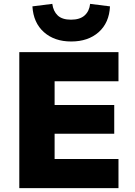

<svg xmlns="http://www.w3.org/2000/svg" viewBox="-20 -975 702 995"><path d="M80 0V-705H594V-554H263V-431H572V-282H263V-151H594V0ZM349 -760Q262 -760 207.5 -808.5Q153 -857 148 -942L251 -955Q256 -917 279 -895Q302 -873 348 -873Q394 -873 418.5 -895Q443 -917 447 -955L550 -942Q546 -857 491.5 -808.5Q437 -760 349 -760Z"/></svg>

Font: Nunito Sans 8pt Black
Style: Regular
Weight: 900
Version: Version 3.101;gftools[0.9.27]